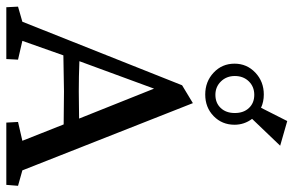

<svg xmlns="http://www.w3.org/2000/svg" viewBox="-181 -749 930 608"><g transform="rotate(90 284.0 -445.0)"><path d="M181.6 -722.7Q181.6 -761.7 210 -788.6Q238.3 -815.4 279.3 -815.4Q302.2 -815.4 321.3 -806.6L363.3 -889.6L441.4 -867.2L356.4 -778.3Q375 -753.4 375 -722.7Q375 -683.1 347.7 -656.5Q320.3 -629.9 279.3 -629.9Q238.3 -629.9 210 -656.5Q181.6 -683.1 181.6 -722.7ZM280.3 -662.1Q306.2 -662.1 322 -679Q337.9 -695.8 337.9 -723.6Q337.9 -751.5 322 -768.3Q306.2 -785.2 280.3 -785.2Q254.4 -785.2 237.5 -767.8Q220.7 -750.5 220.7 -723.6Q220.7 -697.3 237.8 -679.7Q254.9 -662.1 280.3 -662.1ZM2.9 0 1 -37.1 48.8 -50.8 250 -556.6 306.6 -590.8 519.5 -50.8 568.4 -37.1 565.4 0H368.2L366.2 -37.1L425.8 -50.8L374 -181.6Q355.5 -181.6 320.3 -182.1Q285.2 -182.6 269.5 -182.6Q241.2 -182.6 155.3 -180.7L109.4 -50.8L168.9 -37.1L167 0ZM269.5 -229.5Q288.1 -229.5 316.7 -230Q345.2 -230.5 355.5 -230.5L260.7 -467.8L173.8 -231.4Q222.7 -229.5 269.5 -229.5Z"/></g></svg>

Font: Crimson Pro
Style: Regular
Weight: 400
Designer: Jacques Le Bailly
Foundry: Baron von Fonthausen
Version: Version 1.003